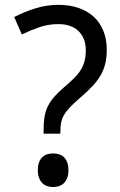

<svg xmlns="http://www.w3.org/2000/svg" viewBox="-20 -795 485 778"><path d="M156.7 -253.4V-271.5Q156.7 -299.3 160.4 -321.8Q164.1 -344.2 173.6 -363.8Q183.1 -383.3 199.2 -402.1Q215.3 -420.9 239.7 -441.4Q263.2 -461.4 279.8 -477.8Q296.4 -494.1 306.9 -511Q317.4 -527.8 322.5 -547.1Q327.6 -566.4 327.6 -592.3Q327.6 -615.7 320.3 -635Q313 -654.3 299.1 -668.2Q285.2 -682.1 264.4 -689.7Q243.7 -697.3 216.3 -697.3Q175.8 -697.3 139.2 -684.6Q102.5 -671.9 68.4 -655.3L37.6 -726.1Q77.1 -746.6 123 -761Q168.9 -775.4 216.3 -775.4Q261.7 -775.4 298.1 -762.9Q334.5 -750.5 359.9 -727.1Q385.3 -703.6 398.9 -669.7Q412.6 -635.7 412.6 -593.3Q412.6 -560.5 406 -534.9Q399.4 -509.3 386.2 -487.3Q373 -465.3 353.5 -444.8Q334 -424.3 307.6 -401.4Q282.2 -379.4 266.1 -363Q250 -346.7 240.7 -331.3Q231.4 -315.9 228 -299.8Q224.6 -283.7 224.6 -262.2V-253.4ZM133.3 -105.5Q133.3 -124 138.2 -137Q143.1 -149.9 151.4 -158Q159.7 -166 170.9 -169.7Q182.1 -173.3 195.3 -173.3Q208 -173.3 219.5 -169.7Q231 -166 239.3 -158Q247.6 -149.9 252.4 -137Q257.3 -124 257.3 -105.5Q257.3 -87.4 252.4 -74.5Q247.6 -61.5 239.3 -53.2Q231 -44.9 219.5 -41Q208 -37.1 195.3 -37.1Q182.1 -37.1 170.9 -41Q159.7 -44.9 151.4 -53.2Q143.1 -61.5 138.2 -74.5Q133.3 -87.4 133.3 -105.5Z"/></svg>

Font: Noto Sans Tamil UI
Style: Regular
Weight: 400
Designer: Monotype Design Team
Foundry: Monotype Imaging Inc.
Version: Version 1.07